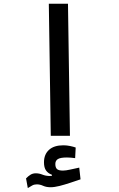

<svg xmlns="http://www.w3.org/2000/svg" viewBox="-20 -713 626 1008"><path d="M246.6 0 236.3 -693.4H336.9L347.2 0ZM126 274.4 116.7 223.6Q127.9 211.9 140.1 204.3Q152.3 196.8 168 196.8Q185.5 196.8 203.1 203.9Q220.7 210.9 240.7 210.9Q252.9 210.9 258.3 209Q263.7 207 280.3 202.1L275.4 224.1L252.9 215.8L252 204.1Q232.4 197.3 221.7 182.1Q210.9 167 210.9 139.2Q210.9 97.7 237.3 73.7Q263.7 49.8 312.5 49.8Q330.6 49.8 347.9 53.5Q365.2 57.1 377.4 61.5L374.5 117.2Q363.3 115.7 351.6 114.7Q339.8 113.8 331.5 113.8Q297.4 113.8 283.9 122.1Q270.5 130.4 270.5 147.9Q270.5 166.5 279.3 174.6Q288.1 182.6 310.5 182.6Q324.7 182.6 349.1 177.2Q373.5 171.9 396 167L402.8 228.5Q377.9 236.8 348.9 246.6Q319.8 256.3 292.7 263.2Q265.6 270 245.6 270Q223.1 270 206.5 262.5Q189.9 254.9 173.3 254.9Q159.7 254.9 149.2 260.7Q138.7 266.6 126 274.4Z"/></svg>

Font: Cascadia Code
Style: Regular
Weight: 400
Monospace: yes
Designer: Aaron Bell
Foundry: Saja Typeworks
Version: Version 2106.017